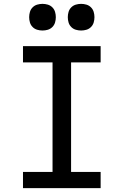

<svg xmlns="http://www.w3.org/2000/svg" viewBox="-20 -974 640 994"><path d="M99 0V-84H252V-651H99V-735H501V-651H348V-84H501V0ZM400 -816Q386 -816 372.5 -820Q359 -824 349 -834Q339 -844 335 -857.5Q331 -871 331 -885Q331 -899 335 -912.5Q339 -926 349 -936Q359 -946 372.5 -950Q386 -954 400 -954Q414 -954 427.5 -950Q441 -946 451 -936Q461 -926 465 -912.5Q469 -899 469 -885Q469 -871 465 -857.5Q461 -844 451 -834Q441 -824 427.5 -820Q414 -816 400 -816ZM200 -816Q186 -816 172.5 -820Q159 -824 149 -834Q139 -844 135 -857.5Q131 -871 131 -885Q131 -899 135 -912.5Q139 -926 149 -936Q159 -946 172.5 -950Q186 -954 200 -954Q214 -954 227.5 -950Q241 -946 251 -936Q261 -926 265 -912.5Q269 -899 269 -885Q269 -871 265 -857.5Q261 -844 251 -834Q241 -824 227.5 -820Q214 -816 200 -816Z"/></svg>

Font: Iosevka Curly Slab MdEx
Style: Regular
Weight: 500
Width: 7
Monospace: yes
Designer: Belleve Invis
Foundry: Belleve Invis
Version: Version 11.1.0; ttfautohint (v1.8.3)